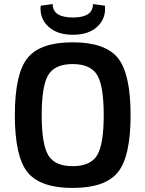

<svg xmlns="http://www.w3.org/2000/svg" viewBox="-20 -911 715 944"><path d="M437 -891 496 -883Q502 -821 459 -780.5Q416 -740 339 -740Q261 -740 217.5 -780.5Q174 -821 180 -883L239 -891Q239 -825 339 -825Q437 -825 437 -891ZM337 -703Q497 -703 559.5 -626Q622 -549 622 -345Q622 -141 559.5 -64Q497 13 337 13Q178 13 115.5 -64Q53 -141 53 -345Q53 -549 115.5 -626Q178 -703 337 -703ZM337 -596Q250 -596 217.5 -542.5Q185 -489 185 -345Q185 -201 217.5 -147.5Q250 -94 337 -94Q425 -94 457.5 -147.5Q490 -201 490 -345Q490 -489 457.5 -542.5Q425 -596 337 -596Z"/></svg>

Font: Exo 2 Semi Bold
Style: Regular
Weight: 600
Designer: Natanael Gama
Version: Version 1.001;PS 001.001;hotconv 1.0.88;makeotf.lib2.5.64775